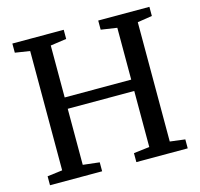

<svg xmlns="http://www.w3.org/2000/svg" viewBox="-107 -858 1012 973"><g transform="rotate(-15 399.0 -371.5)"><path d="M117 -57V-683L39.5 -695V-743H309V-695L225 -683V-410.5H574V-682.5L490 -695V-743H758.5V-695L681.5 -683V-57L760.5 -47V0H491V-47L574 -57V-351H225V-57L311.5 -47V0H38V-47Z"/></g></svg>

Font: Merriweather 28pt
Style: Regular
Weight: 400
Version: Version 2.100